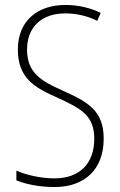

<svg xmlns="http://www.w3.org/2000/svg" viewBox="-20 -744 483 774"><path d="M398 -185C398 -298 335 -333 232 -379C150 -416 89 -448 89 -544C89 -637 150 -690 243 -690C280 -690 326 -683 372 -660L386 -692C348 -711 297 -724 244 -724C132 -724 52 -661 52 -544C52 -428 121 -390 212 -350C311 -305 360 -276 360 -184C360 -84 300 -25 200 -25C144 -25 88 -38 46 -56V-17C88 0 142 10 200 10C319 10 398 -59 398 -185Z"/></svg>

Font: Noto Sans Bengali Condensed ExtraLight
Style: Regular
Weight: 200
Width: 3
Designer: Joana Ranito - Universal Thirst; Jelle Bosma - Monotype Design Team
Foundry: Universal Thirst ehf.
Version: Version 3.000